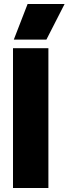

<svg xmlns="http://www.w3.org/2000/svg" viewBox="-20 -940 343 960"><path d="M118 -920H303L212 -742H49ZM45 -699H222V0H45Z"/></svg>

Font: Prompt
Style: Bold
Weight: 700
Designer: Katatrad Team
Foundry: CadsonDemak
Version: Version 1.000